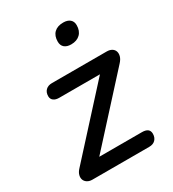

<svg xmlns="http://www.w3.org/2000/svg" viewBox="-173 -805 814 902"><g transform="rotate(-30 234.0 -354.0)"><path d="M61 0Q45 0 34 -7Q23 -14 19 -25Q15 -36 18.5 -49.5Q22 -63 34 -76L361 -435L364 -411H118Q99 -411 88 -419.5Q77 -428 77 -443Q77 -464 89.5 -476Q102 -488 123 -488H420Q437 -488 448 -481Q459 -474 462.5 -462.5Q466 -451 462 -437Q458 -423 444 -408L118 -50L114 -77H374Q415 -77 415 -45Q415 -25 403 -12.5Q391 0 369 0ZM293 -600Q270 -600 257 -611Q244 -622 244 -643Q244 -674 261.5 -691Q279 -708 311 -708Q334 -708 347 -697Q360 -686 360 -666Q360 -635 342 -617.5Q324 -600 293 -600Z"/></g></svg>

Font: Nunito ExtraLight SemiBold
Style: Italic
Weight: 600
Italic angle: -9°
Version: Version 3.602